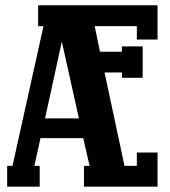

<svg xmlns="http://www.w3.org/2000/svg" viewBox="-20 -700 636 720"><path d="M123 -680.2H570.8V-551.8H493.2V-602.1H335L355 -505.9H437V-525.9H515.1V-408.2H437V-428.2H372.1L446.8 -78.1H493.2V-127.9H570.8V0H294.9V-78.1H315.9L292 -182.1H131.8L108.9 -78.1H128.9V0H6.8V-78.1H26.9L143.1 -602.1H123ZM275.9 -255.9 211.9 -543.9 148.9 -255.9Z"/></svg>

Font: Margherita Black
Style: Regular
Weight: 900
Designer: James Puckett
Foundry: Dunwich Type Founders
Version: Version 1.008;hotconv 1.0.109;makeotfexe 2.5.65596